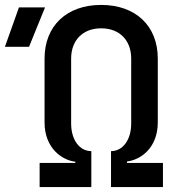

<svg xmlns="http://www.w3.org/2000/svg" viewBox="-111 -760 731 780"><path d="M260 0V-146C212 -146 178 -192 178 -258V-522C178 -597 226 -645 300 -645C374 -645 422 -597 422 -522V-258C422 -192 388 -146 340 -146V0H551V-98H405V-104C458 -110 530 -157 530 -263V-522C530 -655 440 -740 300 -740C160 -740 70 -655 70 -522V-263C70 -157 142 -109 195 -103V-98H50V0ZM7 -570 72 -730H-34L-91 -570Z"/></svg>

Font: Tekne LDO SemiBold
Style: Regular
Weight: 600
Monospace: yes
Designer: Alessio Laiso, Mario Rullo, Paolo Rosset
Foundry: Alessio Laiso
Version: Version 1.000;hotconv 1.0.109;makeotfexe 2.5.65596